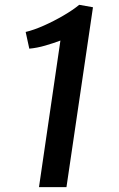

<svg xmlns="http://www.w3.org/2000/svg" viewBox="-20 -773 492 793"><path d="M141 0 229.5 -605.5Q200.5 -594.5 167 -584.8Q133.5 -575 101 -572L86 -641Q120 -649 161.5 -667.5Q203 -686 242 -708.8Q281 -731.5 307 -753H308L364 -743L254.5 0Z"/></svg>

Font: Koeln Type Sans
Style: Italic
Weight: 400
Italic angle: -7.5°
Designer: Eben Sorkin
Foundry: Eben Sorkin
Version: Version 2.001